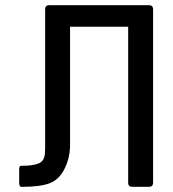

<svg xmlns="http://www.w3.org/2000/svg" viewBox="-20 -720 665 740"><path d="M154 -149V-685Q154 -692 158 -696Q162 -700 169 -700H555Q562 -700 566 -696Q570 -692 570 -685V-15Q570 -8 566 -4Q562 0 555 0H489Q482 0 478 -4Q474 -8 474 -15V-617H250V-152Q248 -109 230 -72Q209 -28 172 -14Q135 0 68 0H61Q58 0 56 -4Q54 -8 54 -15V-66Q54 -81 60 -81H66Q106 -81 128.5 -90Q151 -99 153 -128Q153 -138 154 -149Z"/></svg>

Font: Barlow_Medium_SS
Style: Regular
Weight: 500
Designer: Jeremy Tribby
Foundry: Jeremy Tribby
Version: Version 1.101 August 23, 2024